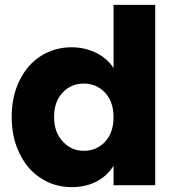

<svg xmlns="http://www.w3.org/2000/svg" viewBox="-20 -760 719 788"><path d="M28 -280C28 -280 28 -280 28 -280C28 -223 39 -172 61 -129C82 -85 112 -51 149 -28C186 -4 228 8 274 8C274 8 274 8 274 8C313 8 348 0 378 -16C407 -32 430 -53 446 -80C446 -80 446 0 446 0C446 0 617 0 617 0C617 0 617 -740 617 -740C617 -740 446 -740 446 -740C446 -740 446 -481 446 -481C446 -481 446 -481 446 -481C429 -507 405 -528 375 -543C344 -558 311 -566 274 -566C274 -566 274 -566 274 -566C228 -566 186 -554 149 -531C112 -508 82 -474 61 -431C39 -388 28 -337 28 -280ZM446 -279C446 -279 446 -279 446 -279C446 -236 434 -203 411 -178C387 -153 358 -141 324 -141C324 -141 324 -141 324 -141C290 -141 261 -154 238 -179C214 -204 202 -237 202 -280C202 -280 202 -280 202 -280C202 -323 214 -356 238 -381C261 -405 290 -417 324 -417C324 -417 324 -417 324 -417C358 -417 387 -405 411 -380C434 -355 446 -322 446 -279Z"/></svg>

Font: Girnar Poppins
Style: Bold
Weight: 500
Designer: Ninad Kale (Devanagari), Jonny Pinhorn (Latin)
Foundry: Indian Type Foundry
Version: ""